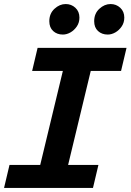

<svg xmlns="http://www.w3.org/2000/svg" viewBox="-23 -930 646 950"><path d="M-3 0 24 -114H176L288 -579H136L163 -693H603L576 -579H426L314 -114H464L437 0ZM288 -759Q259 -759 240 -776.5Q221 -794 221 -825Q221 -863 246.5 -886.5Q272 -910 302 -910Q330 -910 350 -891.5Q370 -873 370 -843Q370 -818 357 -799Q344 -780 325.5 -769.5Q307 -759 288 -759ZM510 -759Q481 -759 462 -776.5Q443 -794 443 -825Q443 -863 468.5 -886.5Q494 -910 524 -910Q552 -910 572 -891.5Q592 -873 592 -843Q592 -818 579 -799Q566 -780 547.5 -769.5Q529 -759 510 -759Z"/></svg>

Font: Ubuntu Sans Mono
Style: Italic
Weight: 400
Italic angle: -13.5°
Monospace: yes
Designer: Dalton Maag Ltd
Foundry: Dalton Maag Ltd
Version: Version 1.006